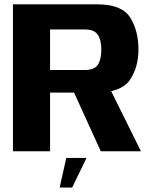

<svg xmlns="http://www.w3.org/2000/svg" viewBox="-20 -695 702 882"><path d="M39.5 0H210V-269.5H420.5Q536 -269.5 576 -327Q616 -384.5 616 -468.5Q616 -554 578 -614.5Q540 -675 427.5 -675H39.5ZM443 0H627.5L468.5 -321L300 -314ZM210 -373.5V-559.5H371.5Q413.5 -559.5 429.5 -535Q445.5 -510.5 445.5 -466.5Q445.5 -422 429.5 -397.8Q413.5 -373.5 371.5 -373.5ZM254 166.5H311.5L377.5 30.5H284.5Z"/></svg>

Font: Anybody UltraCondensed Thin
Style: Bold
Weight: 700
Version: Version 1.111